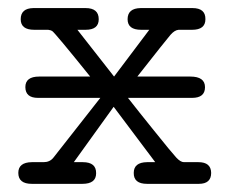

<svg xmlns="http://www.w3.org/2000/svg" viewBox="-20 -451 565 471"><path d="M24.9 -26.9Q24.9 -52.7 58.1 -53.2H84Q85 -53.2 86.9 -53.2Q102.1 -53.2 110.8 -64L226.1 -210.9H73.2Q42.5 -210.9 42.2 -237.1Q42 -263.2 76.2 -263.2H201.2Q114.3 -371.1 107.9 -375Q105 -377 98.1 -377.9H64Q30.8 -377.9 30.8 -403.8Q30.8 -430.7 62 -431.2H189.9Q222.2 -431.2 222.2 -403.8Q222.2 -377.9 189.9 -377.9H169.9L259.8 -263.2L346.2 -377.9H326.2Q293 -377.9 293 -403.8Q293 -430.7 325.2 -431.2H452.1Q484.4 -431.2 483.9 -403.8Q483.9 -377.9 451.2 -377.9H418Q408.2 -377 398.2 -365.5Q388.2 -354 316.9 -263.2H446.8Q482.9 -263.2 482.9 -237.1Q482.9 -210.9 451.2 -210.9H293.9Q319.8 -177.7 356.9 -131.8Q401.9 -75.7 412.4 -64.5Q422.9 -53.2 431.2 -53.2H466.8Q497.6 -53.2 498 -26.9Q498 0 467.8 0H340.8Q307.6 0 308.1 -26.9Q308.1 -52.7 340.8 -53.2H360.8L258.8 -189L161.1 -53.2H183.1Q216.3 -53.2 215.8 -25.9Q215.8 0 182.1 0H58.1Q24.9 0 24.9 -26.9Z"/></svg>

Font: CMU Typewriter Text
Style: Light
Weight: 200
Version: Version 0.7.0